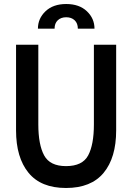

<svg xmlns="http://www.w3.org/2000/svg" viewBox="-20 -923 659 957"><path d="M60 -273V-700H171V-303Q171 -202 200 -148.5Q229 -95 309 -95Q391 -95 419.5 -148.5Q448 -202 448 -303V-700H559V-273Q559 -137 496.5 -61.5Q434 14 309 14Q184 14 122 -62Q60 -138 60 -273ZM451 -780H368Q368 -807 352 -822Q336 -837 310 -837Q284 -837 268 -822Q252 -807 252 -780H169Q169 -831 207 -867Q245 -903 310 -903Q375 -903 413 -867Q451 -831 451 -780Z"/></svg>

Font: Cabin Condensed SemiBold
Style: Regular
Weight: 600
Width: 3
Designer: Pablo Impallari
Foundry: Pablo Impallari. http://www.impallari.com Igino Marini. http://www.ikern.com
Version: Version 2.200